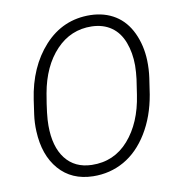

<svg xmlns="http://www.w3.org/2000/svg" viewBox="-82 -796 824 881"><g transform="rotate(-10 330.5 -355.5)"><path d="M58.6 0ZM281.7 9.8Q182.1 7.8 123.8 -59.3Q65.4 -126.5 60.5 -238.8Q58.6 -277.8 64 -316.4L73.7 -383.8Q95.7 -532.7 181.2 -627Q268.6 -723.1 397 -720.7Q462.4 -719.2 511.5 -688.7Q560.5 -658.2 587.9 -599.9Q615.2 -541.5 617.7 -471.7Q619.1 -429.7 613.3 -389.6L602.1 -314.5Q585 -213.9 538.8 -138.7Q492.7 -63.5 426.8 -26.1Q360.8 11.2 281.7 9.8ZM554.7 -395Q558.6 -425.8 559.1 -457.5Q559.1 -517.1 540.5 -565.9Q522 -614.7 484.6 -640.9Q447.3 -667 394 -668.5Q296.4 -670.9 227.5 -598.4Q158.7 -525.9 136.7 -402.3Q119.1 -302.2 119.6 -254.4Q119.6 -155.8 162.8 -100.1Q206.1 -44.4 284.7 -42.5Q388.7 -40 456.8 -117.7Q524.9 -195.3 543.9 -322.8Z"/></g></svg>

Font: Roboto Light
Style: Italic
Weight: 300
Italic angle: -12°
Designer: Google
Version: Version 2.134; 2016; ttfautohint (v1.6)